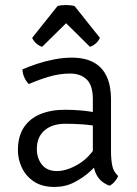

<svg xmlns="http://www.w3.org/2000/svg" viewBox="-20 -729 544 761"><path d="M51 -133Q51 -188.5 74.5 -224Q98 -259.5 140.2 -276.8Q182.5 -294 238.5 -294Q269.5 -294 305.5 -290.8Q341.5 -287.5 373.5 -279.5V-226.5Q344 -233.5 308.5 -236Q273 -238.5 239.5 -238.5Q187 -238.5 156.5 -212.2Q126 -186 126 -138.5Q126 -102 146.2 -76.5Q166.5 -51 205.5 -51Q245 -51 291 -78.5Q337 -106 368.5 -162L381 -94.5Q364 -74 336.8 -49.2Q309.5 -24.5 274 -6.2Q238.5 12 195.5 12Q146.5 12 114.5 -9.5Q82.5 -31 66.8 -64.2Q51 -97.5 51 -133ZM448 -31.5Q444.5 -21 435 -9.8Q425.5 1.5 414.5 7Q389.5 -2 375.2 -18Q361 -34 354.8 -55.8Q348.5 -77.5 348 -103.5V-335.5Q348 -391 323.5 -414.2Q299 -437.5 257.5 -437.5Q217 -437.5 175.8 -425.5Q134.5 -413.5 94.5 -396Q84.5 -404.5 76.8 -421.5Q69 -438.5 69 -454Q94 -465 126.2 -475.8Q158.5 -486.5 194.2 -493.5Q230 -500.5 265 -500.5Q317 -500.5 351.5 -481.5Q386 -462.5 403 -425.5Q420 -388.5 420 -334.5V-128.5Q420 -97 424.8 -73Q429.5 -49 448 -31.5ZM275.5 -705 376 -579Q370 -565.5 358.8 -556Q347.5 -546.5 336.5 -543.5L242 -637L147 -543.5Q136 -546.5 124.8 -556Q113.5 -565.5 107.5 -579L208 -705Q214.5 -707 223.5 -708Q232.5 -709 242 -709Q251 -709 260 -708Q269 -707 275.5 -705Z"/></svg>

Font: Signika Light
Style: Regular
Weight: 300
Designer: Anna Giedry
Foundry: Anna Giedry
Version: Version 2.000